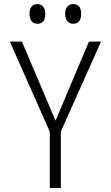

<svg xmlns="http://www.w3.org/2000/svg" viewBox="-20 -917 540 937"><path d="M223 0V-274L28 -714H87L251 -328L414 -714H473L277 -275V0ZM337 -801Q319 -801 308.5 -814Q298 -827 298 -850Q298 -872 308.5 -884.5Q319 -897 337 -897Q376 -897 376 -850Q376 -801 337 -801ZM162 -801Q144 -801 134 -814Q124 -827 124 -850Q124 -872 134 -884.5Q144 -897 162 -897Q180 -897 190.5 -884.5Q201 -872 201 -850Q201 -801 162 -801Z"/></svg>

Font: Noto Sans Mono ExtraCondensed Light
Style: Regular
Weight: 300
Width: 2
Designer: Monotype Design Team
Foundry: Monotype Imaging Inc.
Version: Version 2.014; ttfautohint (v1.8.4.7-5d5b)